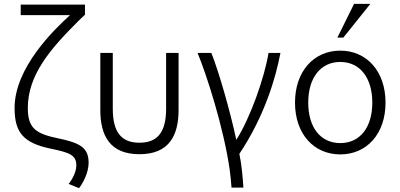

<svg xmlns="http://www.w3.org/2000/svg" viewBox="-20 -793 2085 1001"><path d="M56 -230C56 -103 101 -48 244 -18C340 2 378 14 378 69C378 112 347 154 338 166L392 188C412 163 442 107 442 56C442 -23 398 -48 282 -72C167 -96 125 -124 125 -230C125 -402 242 -537 385 -680C399 -694 412 -706 423 -716V-769H88V-714H345C262 -639 56 -440 56 -230Z M707 11C862 11 911 -87 911 -220V-517H846V-226C846 -96 795 -49 707 -49C619 -49 568 -96 568 -226V-517H503V-220C503 -87 552 11 707 11Z M1010 -517C1055 -410 1147 -126 1178 95C1182 127 1185 157 1187 185H1249C1245 126 1240 67 1228 9C1359 -187 1418 -388 1442 -517H1380C1359 -389 1286 -180 1212 -64C1180 -213 1122 -416 1082 -517Z M1754 12C1892 12 1990 -95 1990 -258C1990 -421 1892 -529 1754 -529C1616 -529 1518 -421 1518 -258C1518 -95 1616 12 1754 12ZM1754 -470C1857 -470 1921 -387 1921 -258C1921 -129 1857 -47 1754 -47C1651 -47 1587 -129 1587 -258C1587 -387 1651 -470 1754 -470ZM1770 -597 1911 -773H1826L1739 -597Z"/></svg>

Font: Repo Light
Style: Regular
Weight: 300
Designer: Stefan Peev
Foundry: Context Ltd
Version: Version 001.502